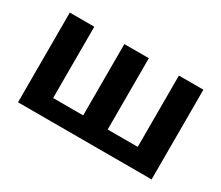

<svg xmlns="http://www.w3.org/2000/svg" viewBox="-99 -779 1167 1012"><g transform="rotate(30 484.5 -273.0)"><path d="M891 -546V0H78V-546H227V-112H410V-546H559V-112H742V-546Z"/></g></svg>

Font: RS Noto Sans
Style: Bold
Weight: 700
Designer: Monotype Design Team
Foundry: Monotype Imaging Inc.
Version: Version 3.10